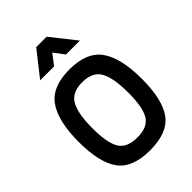

<svg xmlns="http://www.w3.org/2000/svg" viewBox="-271 -1068 1199 1199"><g transform="rotate(-45 328.0 -468.5)"><path d="M170 -341Q170 -213 203 -157.5Q236 -102 328 -102Q420 -102 453 -157Q486 -212 486 -341Q486 -470 452.5 -530Q419 -590 328 -590Q237 -590 203.5 -530Q170 -470 170 -341ZM49 -341Q49 -524 111.5 -613.5Q174 -703 328 -703Q482 -703 544.5 -613.5Q607 -524 607 -341Q607 -158 545 -73.5Q483 11 328 11Q173 11 111 -74Q49 -159 49 -341ZM151 -784 280 -948H372L502 -784H379L327 -853L274 -784Z"/></g></svg>

Font: TypoPRO Titillium Text
Style: 800 wt
Weight: 800
Designer: Accademia di Belle Arti di Urbino and others
Foundry: Accademia di Belle Arti di Urbino and others.
Version: Version 25.000